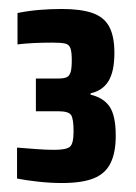

<svg xmlns="http://www.w3.org/2000/svg" viewBox="-20 -824 303 428"><path d="M118 -416Q93 -416 65.5 -419Q38 -422 18 -426V-495Q42 -493 63 -491.5Q84 -490 101 -490Q128 -490 136 -497Q144 -504 144 -531Q144 -559 138.5 -567.5Q133 -576 110 -576H60V-649H110Q123 -649 129 -652Q135 -655 137.5 -663.5Q140 -672 140 -690Q140 -708 137 -716.5Q134 -725 125 -727Q116 -729 97 -729Q74 -729 54.5 -728Q35 -727 19 -725V-795Q44 -800 68.5 -802Q93 -804 118 -804Q160 -804 186 -795Q212 -786 223.5 -764.5Q235 -743 235 -706Q235 -665 222 -643.5Q209 -622 182 -616V-613Q211 -606 224.5 -586Q238 -566 238 -521Q238 -484 226.5 -460.5Q215 -437 189 -426.5Q163 -416 118 -416Z"/></svg>

Font: Saira Condensed ExtraBold
Style: Regular
Weight: 800
Width: 3
Designer: Hector Gatti with collaboration of the Omnibus-Type team
Foundry: Omnibus-Type
Version: Version 1.101